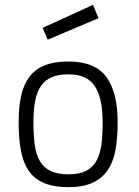

<svg xmlns="http://www.w3.org/2000/svg" viewBox="-20 -763 574 793"><path d="M263 -509Q372 -509 419 -445.5Q466 -382 466 -257Q466 -194 457 -144Q448 -94 424.5 -60Q401 -26 362 -8Q323 10 263 10Q203 10 163 -6.5Q123 -23 99.5 -56.5Q76 -90 66.5 -140.5Q57 -191 57 -258Q57 -321 67.5 -368Q78 -415 102 -446.5Q126 -478 165.5 -493.5Q205 -509 263 -509ZM263 -43Q308 -43 336 -57.5Q364 -72 379 -100Q394 -128 399 -167.5Q404 -207 404 -257Q404 -357 372 -406.5Q340 -456 263 -456Q222 -456 194.5 -444.5Q167 -433 150 -409Q133 -385 125.5 -347.5Q118 -310 118 -258Q118 -205 123.5 -164.5Q129 -124 145 -97Q161 -70 189.5 -56.5Q218 -43 263 -43ZM364 -743 387 -688 177 -599 156 -648Z"/></svg>

Font: Panefresco 250wt
Style: Regular
Weight: 300
Version: Version 1.000